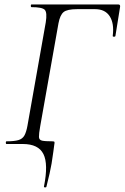

<svg xmlns="http://www.w3.org/2000/svg" viewBox="-20 -645 558 860"><path d="M188 191Q187 195 181.5 194.5Q176 194 177 190Q197 90 174.5 45Q152 0 82 0H9Q6 0 6 -6Q6 -12 9 -12Q44 -12 62.5 -17.5Q81 -23 89.5 -38.5Q98 -54 103 -82L185 -545Q192 -589 180.5 -601Q169 -613 121 -613Q118 -613 118 -619Q118 -625 121 -625H510Q519 -625 518 -615L497 -484Q496 -480 490 -480.5Q484 -481 485 -485Q492 -540 471.5 -572Q451 -604 406 -604H326Q281 -604 265 -591Q249 -578 242 -541L160 -79Q154 -45 154.5 -31.5Q155 -18 168.5 -15Q182 -12 215 -12Q223 -12 224 -9Q225 -6 223 4Q221 16 219 34Q217 52 211 88Q205 124 188 191Z"/></svg>

Font: Cormorant
Style: Italic
Weight: 400
Italic angle: -10°
Designer: Christian Thalmann (Catharsis Fonts)
Foundry: Catharsis Fonts
Version: Version 4.000